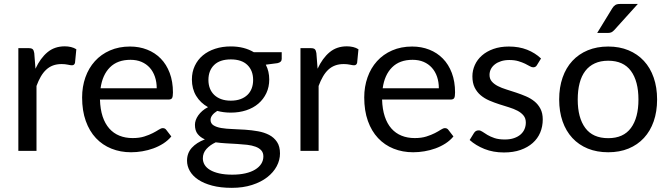

<svg xmlns="http://www.w3.org/2000/svg" viewBox="-20 -744 3303 947"><path d="M155 -405Q179 -457 214 -486.2Q249 -515.5 299.5 -515.5Q315.5 -515.5 330.2 -512Q345 -508.5 356.5 -501L350 -434.5Q347 -422 335 -422Q328 -422 314.5 -425Q301 -428 284 -428Q260 -428 241.2 -421Q222.5 -414 207.8 -400.2Q193 -386.5 181.2 -366.2Q169.5 -346 160 -320V0H70.5V-506.5H121.5Q136 -506.5 141.5 -501Q147 -495.5 149 -482Z M825 -71Q808.5 -51 785.5 -36.2Q762.5 -21.5 736.2 -12Q710 -2.5 682 2.2Q654 7 626.5 7Q574 7 529.8 -10.8Q485.5 -28.5 453.2 -62.8Q421 -97 403 -147.5Q385 -198 385 -263.5Q385 -316.5 401.2 -362.5Q417.5 -408.5 448 -442.2Q478.5 -476 522.5 -495.2Q566.5 -514.5 621.5 -514.5Q667 -514.5 705.8 -499.2Q744.5 -484 772.8 -455.2Q801 -426.5 817 -384.2Q833 -342 833 -288Q833 -267 828.5 -260Q824 -253 811.5 -253H473Q474.5 -205 486.2 -169.5Q498 -134 519 -110.2Q540 -86.5 569 -74.8Q598 -63 634 -63Q667.5 -63 691.8 -70.8Q716 -78.5 733.5 -87.5Q751 -96.5 762.8 -104.2Q774.5 -112 783 -112Q794 -112 800 -103.5ZM753 -308.5Q753 -339.5 744.2 -365.2Q735.5 -391 718.8 -409.8Q702 -428.5 678 -438.8Q654 -449 623.5 -449Q559.5 -449 522.2 -411.8Q485 -374.5 476 -308.5Z M1369.5 -486.5V-453.5Q1369.5 -437 1348.5 -432.5L1291 -425Q1308 -392 1308 -352Q1308 -315 1293.8 -284.8Q1279.5 -254.5 1254.5 -233Q1229.5 -211.5 1194.5 -200Q1159.5 -188.5 1118.5 -188.5Q1083 -188.5 1051.5 -197Q1035.5 -187 1027 -175.8Q1018.5 -164.5 1018.5 -153Q1018.5 -135 1033.2 -125.8Q1048 -116.5 1072 -112.5Q1096 -108.5 1126.8 -107.5Q1157.5 -106.5 1189.8 -104.2Q1222 -102 1252.8 -96.5Q1283.5 -91 1307.5 -78.5Q1331.5 -66 1346.2 -44Q1361 -22 1361 13Q1361 45.5 1344.8 76Q1328.5 106.5 1298 130.2Q1267.5 154 1223.2 168.2Q1179 182.5 1123.5 182.5Q1068 182.5 1026.5 171.5Q985 160.5 957.5 142Q930 123.5 916.2 99.2Q902.5 75 902.5 48.5Q902.5 11 926 -15Q949.5 -41 990.5 -56.5Q968 -66.5 954.8 -83.2Q941.5 -100 941.5 -128.5Q941.5 -139.5 945.5 -151.2Q949.5 -163 957.8 -174.8Q966 -186.5 978 -197Q990 -207.5 1006 -215.5Q968.5 -236.5 947.5 -271.2Q926.5 -306 926.5 -352Q926.5 -389 940.8 -419.2Q955 -449.5 980.5 -470.8Q1006 -492 1041.2 -503.5Q1076.5 -515 1118.5 -515Q1151.5 -515 1180 -507.8Q1208.5 -500.5 1232 -486.5ZM1279 27.5Q1279 9 1268.5 -2.5Q1258 -14 1240.2 -20.5Q1222.5 -27 1199 -29.8Q1175.5 -32.5 1149.2 -34Q1123 -35.5 1096 -37Q1069 -38.5 1044 -42Q1016 -29 998.2 -9.2Q980.5 10.5 980.5 37Q980.5 54 989.2 68.8Q998 83.5 1016 94.2Q1034 105 1061.2 111.2Q1088.5 117.5 1125.5 117.5Q1161.5 117.5 1190 111Q1218.5 104.5 1238.2 92.5Q1258 80.5 1268.5 64Q1279 47.5 1279 27.5ZM1228.5 -349.5Q1228.5 -396 1200.2 -423.5Q1172 -451 1118.5 -451Q1064.5 -451 1036.2 -423.5Q1008 -396 1008 -349.5Q1008 -327 1015.2 -308.2Q1022.5 -289.5 1036.5 -276Q1050.5 -262.5 1071 -255Q1091.5 -247.5 1118.5 -247.5Q1145.5 -247.5 1166 -255Q1186.5 -262.5 1200.5 -276Q1214.5 -289.5 1221.5 -308.2Q1228.5 -327 1228.5 -349.5Z M1546.5 -405Q1570.5 -457 1605.5 -486.2Q1640.5 -515.5 1691 -515.5Q1707 -515.5 1721.8 -512Q1736.5 -508.5 1748 -501L1741.5 -434.5Q1738.5 -422 1726.5 -422Q1719.5 -422 1706 -425Q1692.5 -428 1675.5 -428Q1651.5 -428 1632.8 -421Q1614 -414 1599.2 -400.2Q1584.5 -386.5 1572.8 -366.2Q1561 -346 1551.5 -320V0H1462V-506.5H1513Q1527.5 -506.5 1533 -501Q1538.5 -495.5 1540.5 -482Z M2216.5 -71Q2200 -51 2177 -36.2Q2154 -21.5 2127.8 -12Q2101.5 -2.5 2073.5 2.2Q2045.5 7 2018 7Q1965.5 7 1921.2 -10.8Q1877 -28.5 1844.8 -62.8Q1812.5 -97 1794.5 -147.5Q1776.5 -198 1776.5 -263.5Q1776.5 -316.5 1792.8 -362.5Q1809 -408.5 1839.5 -442.2Q1870 -476 1914 -495.2Q1958 -514.5 2013 -514.5Q2058.5 -514.5 2097.2 -499.2Q2136 -484 2164.2 -455.2Q2192.5 -426.5 2208.5 -384.2Q2224.5 -342 2224.5 -288Q2224.5 -267 2220 -260Q2215.5 -253 2203 -253H1864.5Q1866 -205 1877.8 -169.5Q1889.5 -134 1910.5 -110.2Q1931.5 -86.5 1960.5 -74.8Q1989.5 -63 2025.5 -63Q2059 -63 2083.2 -70.8Q2107.5 -78.5 2125 -87.5Q2142.5 -96.5 2154.2 -104.2Q2166 -112 2174.5 -112Q2185.5 -112 2191.5 -103.5ZM2144.5 -308.5Q2144.5 -339.5 2135.8 -365.2Q2127 -391 2110.2 -409.8Q2093.5 -428.5 2069.5 -438.8Q2045.5 -449 2015 -449Q1951 -449 1913.8 -411.8Q1876.5 -374.5 1867.5 -308.5Z M2628.5 -423Q2622.5 -412 2610 -412Q2602.5 -412 2593 -417.5Q2583.5 -423 2569.8 -429.8Q2556 -436.5 2537 -442.2Q2518 -448 2492 -448Q2469.5 -448 2451.5 -442.2Q2433.5 -436.5 2420.8 -426.5Q2408 -416.5 2401.2 -403.2Q2394.5 -390 2394.5 -374.5Q2394.5 -355 2405.8 -342Q2417 -329 2435.5 -319.5Q2454 -310 2477.5 -302.8Q2501 -295.5 2525.8 -287.2Q2550.5 -279 2574 -269Q2597.5 -259 2616 -244Q2634.5 -229 2645.8 -207.2Q2657 -185.5 2657 -155Q2657 -120 2644.5 -90.2Q2632 -60.5 2607.5 -38.8Q2583 -17 2547.5 -4.5Q2512 8 2465.5 8Q2412.5 8 2369.5 -9.2Q2326.5 -26.5 2296.5 -53.5L2317.5 -87.5Q2321.5 -94 2327 -97.5Q2332.5 -101 2341 -101Q2350 -101 2360 -94Q2370 -87 2384.2 -78.5Q2398.5 -70 2419 -63Q2439.5 -56 2470 -56Q2496 -56 2515.5 -62.8Q2535 -69.5 2548 -81Q2561 -92.5 2567.2 -107.5Q2573.5 -122.5 2573.5 -139.5Q2573.5 -160.5 2562.2 -174.2Q2551 -188 2532.5 -197.8Q2514 -207.5 2490.2 -214.8Q2466.5 -222 2441.8 -230Q2417 -238 2393.2 -248.2Q2369.5 -258.5 2351 -274Q2332.5 -289.5 2321.2 -312.2Q2310 -335 2310 -367.5Q2310 -396.5 2322 -423.2Q2334 -450 2357 -470.2Q2380 -490.5 2413.5 -502.5Q2447 -514.5 2490 -514.5Q2540 -514.5 2579.8 -498.8Q2619.5 -483 2648.5 -455.5Z M2980 -62.5Q3055 -62.5 3092 -112.8Q3129 -163 3129 -253Q3129 -343.5 3092 -394Q3055 -444.5 2980 -444.5Q2942 -444.5 2913.8 -431.5Q2885.5 -418.5 2866.8 -394Q2848 -369.5 2838.8 -333.8Q2829.5 -298 2829.5 -253Q2829.5 -163 2866.8 -112.8Q2904 -62.5 2980 -62.5ZM2980 -514.5Q3035.5 -514.5 3080 -496Q3124.5 -477.5 3156 -443.5Q3187.5 -409.5 3204.2 -361.2Q3221 -313 3221 -253.5Q3221 -193.5 3204.2 -145.5Q3187.5 -97.5 3156 -63.5Q3124.5 -29.5 3080 -11.2Q3035.5 7 2980 7Q2924 7 2879.2 -11.2Q2834.5 -29.5 2803 -63.5Q2771.5 -97.5 2754.8 -145.5Q2738 -193.5 2738 -253.5Q2738 -313 2754.8 -361.2Q2771.5 -409.5 2803 -443.5Q2834.5 -477.5 2879.2 -496Q2924 -514.5 2980 -514.5ZM3126 -724.5 3009.5 -595.5Q3002.5 -588 2995.8 -584.8Q2989 -581.5 2978.5 -581.5H2925.5L2999.5 -702.5Q3006.5 -714 3014.8 -719.2Q3023 -724.5 3039 -724.5Z"/></svg>

Font: Lato
Style: Regular
Weight: 400
Designer: Lukasz Dziedzic with Adam Twardoch and Botio Nikoltchev
Foundry: tyPoland Lukasz Dziedzic
Version: Version 2.010; 2014-09-01; http://www.latofonts.com/; ttfaut